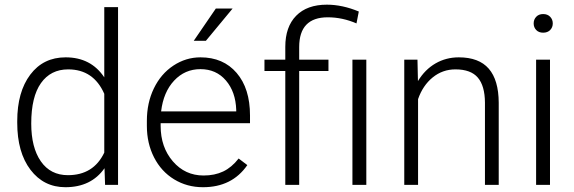

<svg xmlns="http://www.w3.org/2000/svg" viewBox="-20 -780 2423 810"><path d="M52.7 -269Q52.7 -392.1 107.7 -465.1Q162.6 -538.1 256.8 -538.1Q363.8 -538.1 419.9 -453.6V-750H478V0H423.3L420.9 -70.3Q364.7 9.8 255.9 9.8Q164.6 9.8 108.6 -63.7Q52.7 -137.2 52.7 -262.2ZM111.8 -258.8Q111.8 -157.7 152.3 -99.4Q192.9 -41 266.6 -41Q374.5 -41 419.9 -136.2V-384.3Q374.5 -487.3 267.6 -487.3Q193.8 -487.3 152.8 -429.4Q111.8 -371.6 111.8 -258.8Z M836.4 9.8Q769 9.8 714.6 -23.4Q660.2 -56.6 629.9 -116Q599.6 -175.3 599.6 -249V-270Q599.6 -346.2 629.2 -407.2Q658.7 -468.3 711.4 -503.2Q764.2 -538.1 825.7 -538.1Q921.9 -538.1 978.3 -472.4Q1034.7 -406.7 1034.7 -293V-260.3H657.7V-249Q657.7 -159.2 709.2 -99.4Q760.7 -39.6 838.9 -39.6Q885.7 -39.6 921.6 -56.6Q957.5 -73.7 986.8 -111.3L1023.4 -83.5Q959 9.8 836.4 9.8ZM825.7 -488.3Q759.8 -488.3 714.6 -439.9Q669.4 -391.6 659.7 -310.1H976.6V-316.4Q974.1 -392.6 933.1 -440.4Q892.1 -488.3 825.7 -488.3ZM890.6 -744.1H961.4L848.6 -607.9H797.4Z M1183.6 0V-480.5H1095.7V-528.3H1183.6V-582.5Q1183.6 -667 1229.5 -713.6Q1275.4 -760.3 1358.9 -760.3Q1424.3 -760.3 1493.7 -731.4L1483.9 -681.2Q1424.3 -707 1362.8 -707Q1242.2 -707 1242.2 -581.5V-528.3H1365.7V-480.5H1242.2V0ZM1525.4 0H1466.8V-528.3H1525.4Z M1741.2 -528.3 1743.2 -438Q1772.9 -486.8 1817.4 -512.5Q1861.8 -538.1 1915.5 -538.1Q2000.5 -538.1 2042 -490.2Q2083.5 -442.4 2084 -346.7V0H2025.9V-347.2Q2025.4 -418 1995.8 -452.6Q1966.3 -487.3 1901.4 -487.3Q1847.2 -487.3 1805.4 -453.4Q1763.7 -419.4 1743.7 -361.8V0H1685.5V-528.3Z M2300.3 0H2241.7V-528.3H2300.3ZM2231.4 -681.2Q2231.4 -697.8 2242.2 -709.2Q2252.9 -720.7 2271.5 -720.7Q2290 -720.7 2301 -709.2Q2312 -697.8 2312 -681.2Q2312 -664.6 2301 -653.3Q2290 -642.1 2271.5 -642.1Q2252.9 -642.1 2242.2 -653.3Q2231.4 -664.6 2231.4 -681.2Z"/></svg>

Font: RobotoInd Light
Style: Regular
Weight: 300
Designer: Google
Version: Version 2.001151; 2014